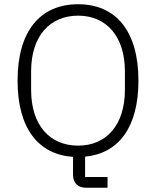

<svg xmlns="http://www.w3.org/2000/svg" viewBox="-20 -730 737 907"><path d="M488 106H382V10C540 -5 634 -128 634 -349C634 -585 526 -710 349 -710C171 -710 63 -585 63 -349C63 -124 161 0 325 11V96C325 132 346 157 387 157H488ZM349 -42C215 -42 127 -139 127 -305V-393C127 -559 215 -656 349 -656C482 -656 570 -559 570 -393V-305C570 -139 482 -42 349 -42Z"/></svg>

Font: IBM Plex Devanagari Light
Style: Regular
Weight: 300
Designer: Mike Abbink, Paul van der Laan, Pieter van Rosmalen, Erin McLaughlin
Foundry: Bold Monday
Version: Version 1.0